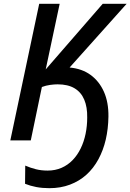

<svg xmlns="http://www.w3.org/2000/svg" viewBox="-20 -734 682 1004"><path d="M238 250Q201 250 169.5 244Q138 238 111 227L112 132Q140 144 168 151Q196 158 229 158Q269 158 302 143.5Q335 129 360 103Q385 77 402 42Q419 7 427.5 -34Q436 -75 436 -119Q437 -174 420.5 -213Q404 -252 369.5 -272.5Q335 -293 281 -293Q264 -293 242 -290Q220 -287 199 -279L141 0H34L185 -714H292L219 -371L517 -714H642L344 -381Q409 -375 454 -342Q499 -309 523.5 -254Q548 -199 547 -124Q546 -60 533 -4Q520 52 494.5 99Q469 146 432 179.5Q395 213 346 231.5Q297 250 238 250Z"/></svg>

Font: Noto Sans Display Medium
Style: Italic
Weight: 500
Italic angle: -12°
Designer: Monotype Design Team
Foundry: Monotype Imaging Inc.
Version: Version 2.003